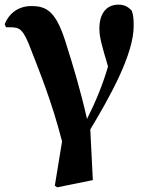

<svg xmlns="http://www.w3.org/2000/svg" viewBox="-20 -583 643 823"><path d="M6 -466H25C65 -466 80 -458 113 -370C145 -287 201 -152 246 23L215 213L225 220L378 189L367 -28C454 -173 553 -351 553 -472C553 -499 552 -516 545 -537C528 -555 513 -563 487 -563C435 -563 406 -523 406 -461C406 -424 415 -393 443 -298C421 -222 392 -151 353 -73C326 -193 291 -309 266 -387C222 -535 181 -557 114 -557C62 -557 20 -529 0 -479Z"/></svg>

Font: Noto Serif CJK JP Black
Style: Regular
Weight: 900
Designer: Ryoko NISHIZUKA 西塚涼子 (kana & ideographs); Frank Grießhammer (Latin, Greek & Cyrillic); Wenlong ZHANG 张文龙 (bopomofo); San
Foundry: Adobe Systems Incorporated
Version: Version 1.001;PS 1.001;hotconv 16.6.54;makeotf.lib2.5.65590